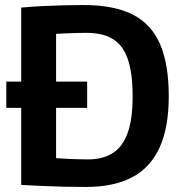

<svg xmlns="http://www.w3.org/2000/svg" viewBox="-20 -730 723 760"><path d="M5 -303V-407H325V-303ZM320 10Q273 10 229.5 9Q186 8 145 6Q104 4 64 2V-700Q109 -704 149.5 -706Q190 -708 230 -709Q270 -710 312 -710Q431 -710 505 -672.5Q579 -635 613.5 -555.5Q648 -476 648 -349Q648 -225 611.5 -145.5Q575 -66 502.5 -28Q430 10 320 10ZM328 -99Q386 -99 425.5 -123.5Q465 -148 485 -203Q505 -258 505 -348Q505 -442 485.5 -497Q466 -552 426 -576Q386 -600 323 -600Q305 -600 283.5 -599.5Q262 -599 241.5 -598Q221 -597 202 -596V-104Q217 -103 233 -102Q249 -101 265 -100.5Q281 -100 297 -99.5Q313 -99 328 -99Z"/></svg>

Font: Georama ExtraCondensed Thin SemiBold
Style: Regular
Weight: 600
Version: Version 1.001